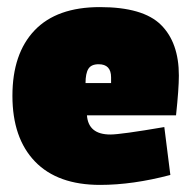

<svg xmlns="http://www.w3.org/2000/svg" viewBox="-20 -511 541 541"><path d="M258 -330Q237 -330 229 -317Q221 -304 221 -277H293V-293Q293 -330 258 -330ZM484 -298Q484 -261 476 -186H225Q229 -132 291 -132Q320 -132 443 -153L460 -18Q354 10 262 10Q142 10 78.5 -56Q15 -122 15 -241Q15 -360 77.5 -425.5Q140 -491 261.5 -491Q383 -491 433.5 -441Q484 -391 484 -298Z"/></svg>

Font: Passion One
Style: Bold
Weight: 700
Designer: Alejandro Lo Celso
Foundry: Fontstage
Version: Version 1.002